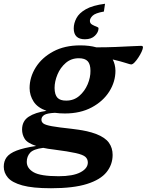

<svg xmlns="http://www.w3.org/2000/svg" viewBox="-92 -770 781 1022"><path d="M179.5 232Q81.5 232 26.8 216.8Q-28 201.5 -50 175.5Q-72 149.5 -72 117.5Q-72 87.5 -56.5 66.8Q-41 46 -3.5 31.5Q34 17 100.5 7Q53.5 -8.5 39.5 -31Q25.5 -53.5 25.5 -80.5Q25.5 -125.5 60.5 -148.5Q95.5 -171.5 155.5 -180Q107.5 -197 86.8 -229.5Q66 -262 65.5 -300.5Q65.5 -359 98.2 -411.2Q131 -463.5 191.5 -496Q252 -528.5 335 -528.5Q384 -528.5 421 -518Q475.5 -518 524.8 -520Q574 -522 609.8 -524Q645.5 -526 659 -526Q669 -526 669 -518.5Q669 -510.5 662.2 -495.5Q655.5 -480.5 645.2 -464.8Q635 -449 624.5 -438Q614 -427 606 -427Q601 -427 576.8 -435Q552.5 -443 508 -453.5Q522 -427 522.5 -393.5Q522.5 -335 489.8 -283Q457 -231 396.5 -198.5Q336 -166 253.5 -166Q225 -166 200.5 -169.5Q158.5 -167.5 143.5 -158Q128.5 -148.5 128.5 -133Q128.5 -120.5 139.2 -112.5Q150 -104.5 184.2 -98.2Q218.5 -92 288.5 -84.5Q373 -75 420.5 -56.5Q468 -38 487.8 -10.2Q507.5 17.5 507.5 54.5Q507.5 106 475.2 146.2Q443 186.5 371 209.2Q299 232 179.5 232ZM261 -234.5Q301 -234.5 330 -259.5Q359 -284.5 374.5 -321.2Q390 -358 389.5 -393Q389.5 -428.5 374.8 -444.2Q360 -460 327.5 -460Q287 -460 258 -435Q229 -410 213.8 -373.2Q198.5 -336.5 198.5 -301.5Q199 -265.5 213.8 -249.8Q228.5 -234 261 -234.5ZM50.5 91.5Q50.5 126 87.2 147Q124 168 220 168Q296.5 168 336 147.2Q375.5 126.5 375.5 95Q375.5 77 362.8 65.2Q350 53.5 311.2 44.8Q272.5 36 194.5 26Q163 22.5 138 17Q86 23.5 68.2 43.2Q50.5 63 50.5 91.5ZM432.5 -619.5Q432.5 -599 413.5 -580Q394.5 -561 360 -561Q300.5 -561 300.5 -619Q300.5 -646 314.8 -673.2Q329 -700.5 365.2 -721Q401.5 -741.5 467 -750L461 -708.5Q415 -700.5 400.8 -686.2Q386.5 -672 386.5 -659Q386.5 -646 398 -639.2Q409.5 -632.5 421 -628.5Q432.5 -624.5 432.5 -619.5Z"/></svg>

Font: Newsreader Caption SemiBold
Style: Italic
Weight: 600
Italic angle: -17°
Designer: Hugues Gentile
Foundry: Production Type
Version: Version 1.001